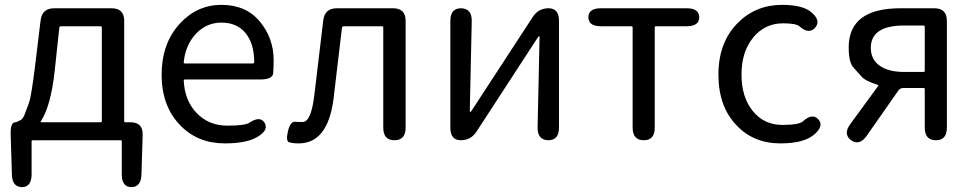

<svg xmlns="http://www.w3.org/2000/svg" viewBox="-20 -577 4008 790"><path d="M71 193Q31 193 29 142L24 -21Q22 -74 43 -74Q48 -74 65 -83Q74 -88 81 -105Q90 -129 99 -153Q109 -181 124 -303L147 -493Q153 -543 203 -543H439Q491 -543 491 -491V-79Q491 -74 496 -74H516Q569 -74 567 -21L562 142Q560 193 520 193Q481 192 481 140V5Q481 0 476 0H115Q110 0 110 5V140Q110 192 71 193ZM148 -78Q145 -74 150 -74H394Q399 -74 399 -79V-464Q399 -469 394 -469H231Q225 -469 224 -463L205 -285Q189 -140 148 -78Z M905 13Q793 13 721 -62Q645 -141 645 -269.5Q645 -398 720 -480Q791 -557 891.5 -557Q992 -557 1049 -488.5Q1106 -420 1106 -329Q1106 -302 1104 -276Q1102 -250 1051 -250H741Q736 -250 736 -245Q740 -163 789.5 -111.5Q839 -60 916 -60Q988 -60 1006 -72Q1049 -101 1068 -73Q1087 -44 1043 -16Q998 13 905 13ZM736 -321Q735 -316 740 -316H1021Q1026 -316 1026 -321Q1026 -397 990.5 -440.5Q955 -484 891 -484Q831 -484 788 -440Q743 -393 736 -321Z M1209 13Q1185 13 1170 8.5Q1155 4 1165 -38Q1175 -79 1196 -76Q1201 -75 1225 -75Q1261 -75 1274 -191L1310 -493Q1316 -543 1366 -543H1597Q1649 -543 1649 -491V-52Q1649 0 1603 0Q1557 0 1557 -52V-464Q1557 -469 1552 -469H1395Q1388 -469 1387 -462L1352 -168Q1328 13 1209 13Z M1876 0Q1833 0 1833 -52V-491Q1833 -543 1877 -543Q1922 -542 1921 -490L1913 -121Q1913 -116 1915 -116Q1917 -116 1924 -127L2172 -507Q2195 -543 2237 -543Q2280 -543 2280 -491V-52Q2280 0 2236 0Q2191 -1 2192 -53L2200 -423Q2200 -428 2198 -428Q2196 -428 2189 -417L1941 -36Q1918 0 1876 0Z M2629 0Q2583 0 2583 -52V-464Q2583 -469 2578 -469H2453Q2401 -469 2401 -506Q2401 -543 2453 -543H2805Q2857 -543 2857 -506Q2857 -469 2805 -469H2679Q2674 -469 2674 -464V-52Q2674 0 2629 0Z M3191 13Q3080 13 3010 -62Q2936 -139 2936 -270.5Q2936 -402 3015 -482Q3089 -557 3198 -557Q3284 -557 3319 -526Q3359 -492 3334 -463Q3308 -434 3269 -469Q3255 -481 3202 -481Q3127 -481 3079 -422.5Q3031 -364 3031 -270.5Q3031 -177 3077.5 -120Q3124 -63 3199 -63Q3268 -63 3284 -78Q3323 -113 3347 -86Q3371 -60 3332 -25Q3290 13 3191 13Z M3482 0Q3448 -25 3479 -67L3593 -223Q3596 -227 3591 -228Q3540 -244 3525 -262Q3508 -281 3491 -300Q3472 -321 3472 -382Q3472 -543 3685 -543H3824Q3876 -543 3876 -491V-52Q3876 0 3831 0Q3785 0 3785 -52V-210Q3785 -215 3780 -215H3697Q3684 -215 3676 -204L3546 -18Q3516 24 3482 0ZM3700 -281H3780Q3785 -281 3785 -286V-467Q3785 -472 3780 -472H3700Q3563 -472 3563 -380Q3563 -333 3599 -307Q3635 -281 3700 -281Z"/></svg>

Font: Resource Han Rounded JP
Style: Regular
Weight: 400
Designer: Cyano Hao (round all glyphs); Ryoko NISHIZUKA 西塚涼子 (kana, bopomofo & ideographs); Paul D. Hunt (Latin, Greek & Cyrillic)
Foundry: Cyano Hao
Version: 0.990